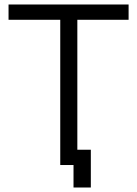

<svg xmlns="http://www.w3.org/2000/svg" viewBox="-20 -734 611 854"><path d="M552 -714H18V-646H248V0H307V100H384V-68H324V-646H552Z"/></svg>

Font: Non Bureau Light
Style: Regular
Weight: 300
Designer: Jona Saucedo
Foundry: Non Foundry
Version: Version 1.000;FEAKit 1.0